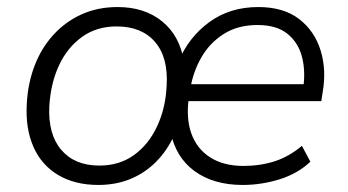

<svg xmlns="http://www.w3.org/2000/svg" viewBox="-20 -517 987 545"><path d="M259 8Q193 8 145.5 -20Q98 -48 75 -100Q52 -152 56 -222Q59 -280 78 -330Q97 -380 131 -417.5Q165 -455 211 -476Q257 -497 314 -497Q390 -497 440 -456.5Q490 -416 502 -343H487Q516 -412 574.5 -454.5Q633 -497 713 -497Q785 -497 829 -463Q873 -429 890 -374Q907 -319 896 -256L892 -230H497L504 -278H861L840 -262Q848 -313 837.5 -354.5Q827 -396 796 -421Q765 -446 711 -446Q655 -446 615 -420.5Q575 -395 551.5 -354Q528 -313 520 -264L517 -247Q507 -183 523 -138.5Q539 -94 577 -70Q615 -46 671 -46Q718 -46 759 -59Q800 -72 837 -103L861 -58Q825 -24 773.5 -8Q722 8 669 8Q586 8 532 -31.5Q478 -71 464 -144H479Q461 -99 429.5 -64.5Q398 -30 355 -11Q312 8 259 8ZM262 -47Q319 -47 360.5 -77Q402 -107 426 -158.5Q450 -210 453 -273Q458 -354 420 -398Q382 -442 311 -442Q254 -442 212.5 -412Q171 -382 147.5 -331.5Q124 -281 120 -216Q116 -136 154 -91.5Q192 -47 262 -47Z"/></svg>

Font: Nunito Sans 10pt Light
Style: Italic
Weight: 300
Italic angle: -9°
Designer: Vernon Adams
Foundry: Vernon Adams
Version: Version 3.101;gftools[0.9.27]